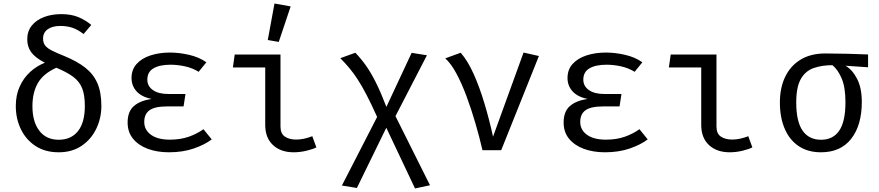

<svg xmlns="http://www.w3.org/2000/svg" viewBox="-20 -848 4963 1084"><path d="M326.2 -768.2Q380.5 -768.2 420.3 -752.3Q460 -736.4 495.4 -707.2L451.8 -655.9Q416.9 -682.6 386.4 -692.1Q355.9 -701.5 320.5 -701.5Q275.9 -701.5 249.5 -682.8Q223.1 -664.1 223.1 -630.3Q223.1 -606.2 235.1 -590.8Q247.2 -575.4 273.8 -562.1Q300.5 -548.7 345.1 -530.8Q414.9 -502.1 460.8 -466.4Q506.7 -430.8 529.5 -379Q552.3 -327.2 552.3 -249.7Q552.3 -181 523.6 -121.3Q494.9 -61.5 441 -24.9Q387.2 11.8 311.3 11.8Q234.9 11.8 180.8 -23.6Q126.7 -59 97.9 -118.5Q69.2 -177.9 69.2 -249.2Q69.2 -311.3 91.3 -359.7Q113.3 -408.2 150.5 -442.1Q187.7 -475.9 233.3 -493.8Q177.9 -522.6 155.9 -553.6Q133.8 -584.6 133.8 -626.2Q133.8 -671.8 159.2 -703.3Q184.6 -734.9 227.9 -751.5Q271.3 -768.2 326.2 -768.2ZM297.9 -465.6Q224.6 -432.3 193.8 -379Q163.1 -325.6 163.1 -248.7Q163.1 -160.5 202.1 -109.7Q241 -59 311.3 -59Q381.5 -59 420.3 -107.7Q459 -156.4 459 -249.7Q459 -310.8 444.1 -349Q429.2 -387.2 394.4 -413.6Q359.5 -440 297.9 -465.6Z M1016.4 -247.2H924.1Q854.9 -247.2 824.6 -225.9Q794.4 -204.6 794.4 -159.5Q794.4 -114.4 832.6 -86.9Q870.8 -59.5 939 -59.5Q997.9 -59.5 1044.6 -75.6Q1091.3 -91.8 1128.7 -118.5L1175.4 -61Q1136.4 -31.3 1074.4 -9.7Q1012.3 11.8 933.8 11.8Q867.2 11.8 814.6 -7.7Q762.1 -27.2 731.3 -64.6Q700.5 -102.1 700.5 -156.4Q700.5 -217.9 735.6 -249Q770.8 -280 835.9 -289.2Q779.5 -301 751 -332.3Q722.6 -363.6 722.6 -407.7Q722.6 -455.4 751.8 -487.4Q781 -519.5 830.5 -535.4Q880 -551.3 939.5 -551.3Q990.8 -551.3 1047.2 -538.5Q1103.6 -525.6 1145.1 -496.4L1101.5 -442.6Q1066.7 -464.1 1025.1 -473.3Q983.6 -482.6 943.1 -482.6Q881 -482.6 846.4 -462.1Q811.8 -441.5 811.8 -398.5Q811.8 -361.5 843.3 -339.5Q874.9 -317.4 929.7 -317.4H1027.2Z M1477.4 -467.2H1294.9L1305.1 -540H1563.6V-133.3Q1563.6 -93.3 1588.5 -76.7Q1613.3 -60 1652.8 -60Q1674.4 -60 1697.7 -65.1Q1721 -70.3 1743.1 -79L1766.2 -15.9Q1748.2 -6.2 1711.5 2.8Q1674.9 11.8 1637.9 11.8Q1565.1 11.8 1521.3 -29Q1477.4 -69.7 1477.4 -143.1ZM1529.7 -828.2 1621 -811.8 1553.8 -611.3 1491.8 -622.1Z M1986.2 -550.3Q2017.9 -517.4 2046.2 -477.7Q2074.4 -437.9 2102.3 -382.1Q2130.3 -326.2 2161.5 -244.6L2304.1 -549.7L2390.3 -535.9L2212.8 -192.3L2407.7 197.9L2323.1 215.9L2161 -126.7L1994.9 213.3L1910.3 199.5L2109.2 -187.7Q2075.9 -261.5 2049.5 -312.3Q2023.1 -363.1 2000 -398.7Q1976.9 -434.4 1953.3 -462.6Q1929.7 -490.8 1901.5 -519.5Z M2704.1 0Q2687.2 -72.3 2664.4 -151Q2641.5 -229.7 2614.4 -303.1Q2587.2 -376.4 2556.7 -433.1Q2526.2 -489.7 2493.8 -518.5L2581 -550.3Q2621 -504.6 2654.4 -430Q2687.7 -355.4 2715.1 -264.1Q2742.6 -172.8 2763.6 -76.4L2935.9 -551.3L3022.6 -531.8L2809.7 0Z M3477.9 -247.2H3385.6Q3316.4 -247.2 3286.2 -225.9Q3255.9 -204.6 3255.9 -159.5Q3255.9 -114.4 3294.1 -86.9Q3332.3 -59.5 3400.5 -59.5Q3459.5 -59.5 3506.2 -75.6Q3552.8 -91.8 3590.3 -118.5L3636.9 -61Q3597.9 -31.3 3535.9 -9.7Q3473.8 11.8 3395.4 11.8Q3328.7 11.8 3276.2 -7.7Q3223.6 -27.2 3192.8 -64.6Q3162.1 -102.1 3162.1 -156.4Q3162.1 -217.9 3197.2 -249Q3232.3 -280 3297.4 -289.2Q3241 -301 3212.6 -332.3Q3184.1 -363.6 3184.1 -407.7Q3184.1 -455.4 3213.3 -487.4Q3242.6 -519.5 3292.1 -535.4Q3341.5 -551.3 3401 -551.3Q3452.3 -551.3 3508.7 -538.5Q3565.1 -525.6 3606.7 -496.4L3563.1 -442.6Q3528.2 -464.1 3486.7 -473.3Q3445.1 -482.6 3404.6 -482.6Q3342.6 -482.6 3307.9 -462.1Q3273.3 -441.5 3273.3 -398.5Q3273.3 -361.5 3304.9 -339.5Q3336.4 -317.4 3391.3 -317.4H3488.7Z M3939 -467.2H3756.4L3766.7 -540H4025.1V-133.3Q4025.1 -93.3 4050 -76.7Q4074.9 -60 4114.4 -60Q4135.9 -60 4159.2 -65.1Q4182.6 -70.3 4204.6 -79L4227.7 -15.9Q4209.7 -6.2 4173.1 2.8Q4136.4 11.8 4099.5 11.8Q4026.7 11.8 3982.8 -29Q3939 -69.7 3939 -143.1Z M4639.5 -546.2Q4697.9 -546.2 4764.4 -544.4Q4830.8 -542.6 4881 -540.5V-468.2L4753.8 -476.9Q4792.8 -453.8 4819.2 -402.6Q4845.6 -351.3 4845.6 -272.3Q4845.6 -141 4785.9 -64.6Q4726.2 11.8 4615.4 11.8Q4541 11.8 4489.2 -23.1Q4437.4 -57.9 4410.3 -121.3Q4383.1 -184.6 4383.1 -269.7Q4383.1 -352.8 4413.3 -415.1Q4443.6 -477.4 4500.8 -511.8Q4557.9 -546.2 4639.5 -546.2ZM4475.4 -269.7Q4475.4 -162.6 4511 -110.8Q4546.7 -59 4615.4 -59Q4683.6 -59 4718.5 -110.8Q4753.3 -162.6 4753.3 -270.8Q4753.3 -353.8 4732.6 -403.6Q4711.8 -453.3 4680 -480Q4620 -480 4573.8 -463.8Q4527.7 -447.7 4501.5 -402.3Q4475.4 -356.9 4475.4 -269.7Z"/></svg>

Font: FiraCode Nerd Font
Style: Regular
Weight: 400
Designer: Carrois Corporate, Edenspiekermann AG, Nikita Prokopov
Foundry: Carrois Corporate, Edenspiekermann AG, Nikita Prokopov
Version: Version 6.002;Nerd Fonts 2.2.2